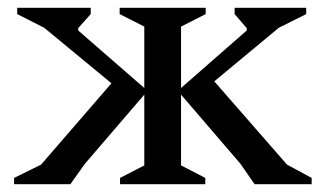

<svg xmlns="http://www.w3.org/2000/svg" viewBox="-20 -471 833 491"><path d="M160 0H16V-16L85 -50L265 -258L93 -400L24 -435V-451H212V-435L180 -399V-393L349 -246V-403L286 -435V-451H506V-435L443 -403V-246L611 -393V-399L580 -435V-451H763V-435L693 -400L528 -263L714 -50L777 -16V0H631L595 -52L443 -229V-48L505 -16V0H287V-16L349 -48V-229L197 -52Z"/></svg>

Font: Spectral Medium
Style: Regular
Weight: 500
Designer: Jean-Baptiste Levee
Foundry: Production Type
Version: Version 2.001